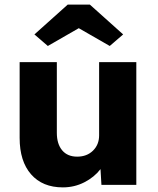

<svg xmlns="http://www.w3.org/2000/svg" viewBox="-20 -800 682 831"><path d="M252 11Q164 11 114.5 -45.5Q65 -102 65 -203V-531H226V-225Q226 -177 249 -149.5Q272 -122 314 -122Q356 -122 382.5 -148Q409 -174 409 -214V-531H570V0H419L415 -68Q388 -33 345 -11Q302 11 252 11ZM187 -601 129 -651 273 -780H369L513 -651L455 -601L321 -678Z"/></svg>

Font: Lexend Deca
Style: Bold
Weight: 700
Designer: Bonnie Shaver-Troup, Thomas Jockin
Foundry: Lexend
Version: Version 1.008; ttfautohint (v1.8.4.7-5d5b)